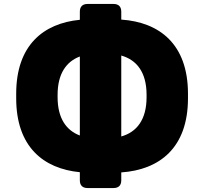

<svg xmlns="http://www.w3.org/2000/svg" viewBox="-20 -864 1001 978"><path d="M62.5 -386.7V-363.3C62.5 -117.2 200.2 -4.9 386.7 13.2V54.7C386.7 80.1 400.4 93.8 425.8 93.8H558.6C584 93.8 597.7 80.1 597.7 54.7V14.2C792 1 937.5 -110.4 937.5 -363.3V-386.7C937.5 -639.6 792 -751 597.7 -764.2V-804.7C597.7 -830.1 584 -843.8 558.6 -843.8H425.8C400.4 -843.8 386.7 -830.1 386.7 -804.7V-763.2C200.2 -745.1 62.5 -632.8 62.5 -386.7ZM273.4 -368.7V-381.3C273.4 -489.7 318.8 -550.8 386.7 -576.2V-173.8C318.8 -199.2 273.4 -260.3 273.4 -368.7ZM597.7 -168.9V-581.1C674.3 -559.6 726.6 -498 726.6 -381.3V-368.7C726.6 -252 674.3 -190.4 597.7 -168.9Z"/></svg>

Font: Gyrotrope Black
Style: Regular
Weight: 900
Designer: David Moles
Version: Version 1.003;Glyphs 3.3.1 (3343)